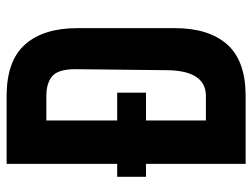

<svg xmlns="http://www.w3.org/2000/svg" viewBox="-111 -651 762 580"><g transform="rotate(-90 270.0 -361.0)"><path d="M475 -214Q475 -111 425.5 -55.5Q376 0 270 0H65V-301H26V-388H65V-722H270Q376 -722 425.5 -666.5Q475 -611 475 -508ZM196 -120H270Q348 -120 348 -242L351 -514Q351 -566 330 -584Q309 -602 270 -602H196V-388H280V-301H196Z"/></g></svg>

Font: PostBus
Style: Regular
Weight: 400
Designer: Peter Wiegel
Version: Version 1.001